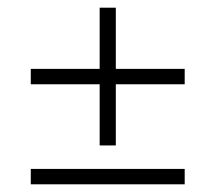

<svg xmlns="http://www.w3.org/2000/svg" viewBox="-20 -526 560 499"><path d="M281 -148H239V-307H60V-347H239V-506H281V-347H460V-307H281ZM460 -87V-47H60V-87Z"/></svg>

Font: Gemunu Libre ExtraLight
Style: Regular
Weight: 200
Designer: Puspanada Ekanayake, Sola Matas, Pathum Egodawatta, Kosala Senevirathne
Foundry: mooniak
Version: Version 1.100